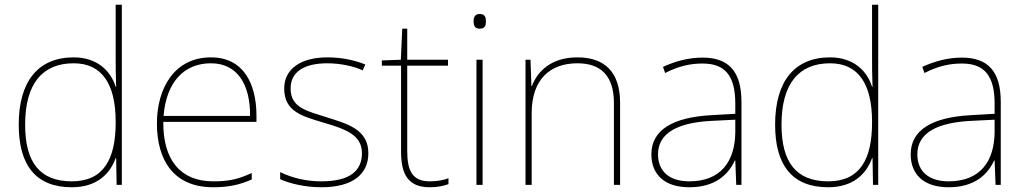

<svg xmlns="http://www.w3.org/2000/svg" viewBox="-20 -780 4325 810"><path d="M283 10C388 10 444 -46 468 -113H470L472 0H494V-760H468V-543C468 -501 468 -459 470 -414H468C446 -484 387 -538 291 -538C141 -538 59 -437 59 -254C59 -83 131 10 283 10ZM283 -15C149 -15 86 -94 86 -254C86 -427 159 -513 291 -513C410 -513 468 -426 468 -266V-263C468 -107 416 -15 283 -15Z M870 -538C716 -538 642 -408 642 -259C642 -104 713 10 879 10C943 10 991 0 1042 -23V-50C980 -22 943 -15 879 -15C742 -15 667 -105 669 -266H1062V-291C1062 -430 1005 -538 870 -538ZM870 -513C982 -513 1036 -423 1035 -291H670C682 -436 758 -513 870 -513Z M1534 -134C1534 -235 1444 -258 1356 -286C1275 -312 1206 -325 1206 -407C1206 -478 1265 -513 1361 -513C1414 -513 1473 -501 1510 -483L1521 -508C1479 -525 1424 -538 1361 -538C1249 -538 1179 -489 1179 -407C1179 -309 1254 -290 1347 -262C1435 -236 1507 -212 1507 -134C1507 -60 1457 -15 1336 -15C1274 -15 1215 -28 1162 -54V-24C1200 -7 1263 10 1336 10C1468 10 1534 -45 1534 -134Z M1793 -15C1719 -15 1698 -61 1698 -143V-503H1870V-528H1698V-659H1677L1671 -528L1591 -525V-503H1672V-140C1672 -47 1700 10 1793 10C1828 10 1850 4 1872 -3V-28C1850 -20 1826 -15 1793 -15Z M2003 -721C1983 -721 1978 -706 1978 -690C1978 -673 1983 -659 2003 -659C2027 -659 2030 -673 2030 -690C2030 -706 2027 -721 2003 -721ZM2016 -528H1990V0H2016Z M2416 -538C2304 -538 2247 -478 2224 -417H2222L2218 -528H2197V0H2223V-302C2223 -446 2301 -513 2416 -513C2513 -513 2570 -462 2570 -345V0H2596V-346C2596 -477 2530 -538 2416 -538Z M2944 -537C2885 -537 2830 -522 2777 -498L2786 -472C2843 -501 2891 -512 2944 -512C3037 -512 3082 -463 3082 -343V-300L2979 -294C2822 -285 2728 -234 2728 -129C2728 -45 2782 10 2888 10C2996 10 3052 -42 3080 -103H3082L3086 0H3108V-350C3108 -480 3053 -537 2944 -537ZM2981 -270 3082 -275V-220C3080 -99 3021 -15 2888 -15C2803 -15 2756 -58 2756 -129C2756 -222 2845 -263 2981 -270Z M3474 10C3579 10 3635 -46 3659 -113H3661L3663 0H3685V-760H3659V-543C3659 -501 3659 -459 3661 -414H3659C3637 -484 3578 -538 3482 -538C3332 -538 3250 -437 3250 -254C3250 -83 3322 10 3474 10ZM3474 -15C3340 -15 3277 -94 3277 -254C3277 -427 3350 -513 3482 -513C3601 -513 3659 -426 3659 -266V-263C3659 -107 3607 -15 3474 -15Z M4038 -537C3979 -537 3924 -522 3871 -498L3880 -472C3937 -501 3985 -512 4038 -512C4131 -512 4176 -463 4176 -343V-300L4073 -294C3916 -285 3822 -234 3822 -129C3822 -45 3876 10 3982 10C4090 10 4146 -42 4174 -103H4176L4180 0H4202V-350C4202 -480 4147 -537 4038 -537ZM4075 -270 4176 -275V-220C4174 -99 4115 -15 3982 -15C3897 -15 3850 -58 3850 -129C3850 -222 3939 -263 4075 -270Z"/></svg>

Font: Noto Sans Gujarati UI Thin
Style: Regular
Weight: 100
Designer: Jelle Bosma - Monotype Design Team, Universal Thirst
Foundry: Monotype Imaging Inc.
Version: Version 2.106